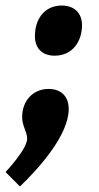

<svg xmlns="http://www.w3.org/2000/svg" viewBox="-40 -489 356 693"><path d="M86 -359C86 -314 113 -288 157 -288C223 -288 256 -341 256 -398C256 -443 227 -469 183 -469C118 -469 86 -417 86 -359ZM32 184C97 122 208 0 208 -95C208 -141 181 -168 135 -168C80 -168 40 -126 40 -67C40 -33 58 -14 58 11C58 50 -20 132 -20 132Z"/></svg>

Font: Bitter
Style: Bold Italic
Weight: 700
Designer: Sol Matas
Foundry: Sol Matas
Version: Version 1.002